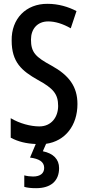

<svg xmlns="http://www.w3.org/2000/svg" viewBox="-20 -744 460 1004"><path d="M289 135C289 89 259 58 204 47L221 8C321 -6 385 -88 385 -200C385 -292 340 -351 249 -401C166 -446 142 -470 142 -537C142 -592 175 -632 232 -632C268 -632 308 -620 350 -596L380 -686C338 -708 286 -724 229 -724C116 -725 39 -646 41 -532C41 -419 93 -374 178 -326C259 -282 284 -252 284 -190C284 -131 248 -83 186 -83C140 -83 83 -98 36 -126V-24C75 -3 118 7 167 9L137 80C183 86 211 101 211 134C211 161 192 179 153 179C138 179 122 177 107 173V233C123 238 143 240 169 240C245 240 289 203 289 135Z"/></svg>

Font: Noto Sans Myanmar UI ExtraCondensed Medium
Style: Regular
Weight: 500
Width: 2
Designer: Monotype Design Team
Foundry: Monotype Imaging Inc.
Version: Version 2.103